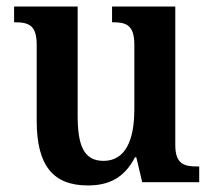

<svg xmlns="http://www.w3.org/2000/svg" viewBox="-20 -556 651 586"><path d="M248 10C311 10 359 -12 392 -76H396L414 0H588V-48H581C544 -48 515 -54 515 -113V-536H322V-488H325C363 -488 390 -481 390 -420V-222C390 -127 362 -65 296 -65C234 -65 217 -115 217 -204V-536H23V-488H26C70 -488 92 -477 92 -419V-187C92 -51 142 10 248 10Z"/></svg>

Font: Noto Serif Devanagari SemiCondensed SemiBold
Style: Regular
Weight: 600
Width: 4
Designer: Universal Thirst, Indian Type Foundry and the Monotype Design Team
Foundry: Monotype Imaging Inc.
Version: Version 2.004